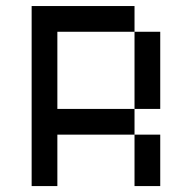

<svg xmlns="http://www.w3.org/2000/svg" viewBox="-20 -628 648 648"><path d="M434 -173.6H173.6V0H86.8V-607.6H434V-520.8H173.6V-260.4H434ZM434 -520.8H520.8V-260.4H434ZM434 -173.6H520.8V0H434Z"/></svg>

Font: 8-bit Operator+ 8
Style: Regular
Weight: 400
Designer: GrandChaos9000
Version: Version 1.3.0 - August 1, 2014